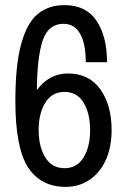

<svg xmlns="http://www.w3.org/2000/svg" viewBox="-20 -718 496 750"><path d="M398 -475H315Q315 -547 293 -586Q271 -625 228 -625Q169 -625 147 -560.5Q125 -496 124 -366Q146 -397 177 -414Q208 -431 245 -431Q328 -431 372 -369Q416 -307 416 -210Q416 -143 393 -92.5Q370 -42 329 -15Q288 12 237 12Q139 12 89.5 -64.5Q40 -141 40 -323Q40 -463 62.5 -545.5Q85 -628 127 -663Q169 -698 232 -698Q316 -698 357 -637Q398 -576 398 -475ZM131 -210Q131 -145 157 -103Q183 -61 232 -61Q281 -61 306.5 -103Q332 -145 332 -210Q332 -275 306.5 -317Q281 -359 232 -359Q183 -359 157 -317Q131 -275 131 -210Z"/></svg>

Font: Archivo Narrow
Style: Regular
Weight: 400
Designer: Hector Gatti
Foundry: Omnibus-Type
Version: Version 1.003